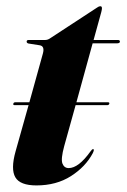

<svg xmlns="http://www.w3.org/2000/svg" viewBox="-20 -568 394 598"><path d="M21.5 -245Q22.5 -249.5 28 -249.5H71.5L113.5 -401Q120 -424.5 103.5 -427L68.5 -432.5Q63 -434 63 -438.5Q63 -443.5 69.5 -443.5H121Q128 -443.5 135 -448L282.5 -544.5Q287.5 -548.5 293 -548.5Q297.5 -548.5 297.5 -542Q297.5 -538.5 295.5 -530.5L271.5 -443.5H347Q353.5 -443.5 353.5 -438.5Q353.5 -433 344 -433H268.5L218 -249.5H316Q321.5 -249.5 320.5 -245Q319 -240.5 314 -240.5H215.5L180 -113Q169 -72.5 174.5 -58.5Q180 -44.5 194 -44.5Q224.5 -44.5 261.5 -96Q267 -104 270 -103.5Q275 -103.5 269 -91Q246.5 -48.5 201 -19.5Q155.5 9.5 93.5 9.5Q42.5 9.5 27.8 -15.8Q13 -41 28.5 -96.5L69 -240.5H26Q20 -240.5 21.5 -245Z"/></svg>

Font: Fraunces 144pt S000
Style: Bold Italic
Weight: 700
Italic angle: -16°
Version: Version 1.000; ttfautohint (v1.8.3)